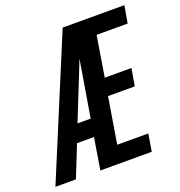

<svg xmlns="http://www.w3.org/2000/svg" viewBox="-154 -847 898 959"><g transform="rotate(-20 295.0 -367.5)"><path d="M-22 0 284 -735H612L596 -643H431L396 -428H538L522 -336H380L340 -92H505L490 0H217L244 -168H154L87 0ZM190 -260H260L310 -561Q303 -543 296 -525.5Q289 -508 282 -490Z"/></g></svg>

Font: Iosevka SS04 SmBd Ex Obl
Style: Regular
Weight: 600
Width: 7
Italic angle: -9°
Monospace: yes
Designer: Belleve Invis
Foundry: Belleve Invis
Version: Version 19.0.0; ttfautohint (v1.8.4)